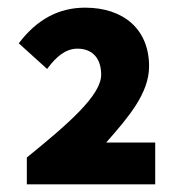

<svg xmlns="http://www.w3.org/2000/svg" viewBox="-20 -907 472 501"><path d="M50 -426H385V-535H257C316 -602 369 -664 369 -734C369 -831 302 -887 202 -887C133 -887 76 -856 29 -794L103 -727C127 -760 152 -780 182 -780C222 -780 244 -754 244 -712C244 -659 161 -586 50 -496Z"/></svg>

Font: Noto Sans TC Black
Style: Regular
Weight: 900
Designer: Ryoko NISHIZUKA 西塚涼子 (kana, bopomofo & ideographs); Paul D. Hunt (Latin, Greek & Cyrillic); Sandoll Communications 산돌커뮤니
Foundry: Adobe
Version: Version 2.004;hotconv 1.0.118;makeotfexe 2.5.65603